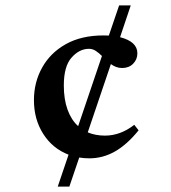

<svg xmlns="http://www.w3.org/2000/svg" viewBox="-20 -690 632 710"><path d="M193.5 0 233.5 -118Q174 -141 139.8 -195Q105.5 -249 105.5 -319.5Q105.5 -385.5 135.8 -440Q166 -494.5 223.5 -526.8Q281 -559 363 -559Q373 -559 382.5 -558.5L420.5 -670H463.5L424 -552.5Q488 -536 488 -493Q488 -470 472.2 -454.2Q456.5 -438.5 431.5 -438.5Q419.5 -438.5 409.2 -442.5Q399 -446.5 390 -453L304.5 -200.5Q333 -188.5 368 -188.5Q425.5 -188.5 476.5 -228.5L492.5 -208Q449 -154.5 404.5 -129.5Q360 -104.5 310.5 -104.5Q291 -104.5 273 -107.5L236.5 0ZM216 -374Q216 -322.5 229.8 -284.5Q243.5 -246.5 269 -223.5L357 -483Q346 -494 334.2 -501.8Q322.5 -509.5 309 -509.5Q273.5 -509.5 244.8 -477.2Q216 -445 216 -374Z"/></svg>

Font: Newsreader Text SemiBold
Style: Regular
Weight: 600
Designer: Hugues Gentile
Foundry: Production Type
Version: Version 1.001